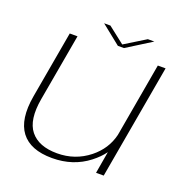

<svg xmlns="http://www.w3.org/2000/svg" viewBox="-126 -809 898 930"><g transform="rotate(20 323.0 -344.0)"><path d="M465.5 0 485 -113.5Q463 -83 427.5 -55.5Q348.5 6 240 6Q128 6 80.2 -57Q32.5 -120 54 -244L115 -590.5H155L94 -245Q74 -131.5 117 -77.8Q160 -24 255 -24Q348 -24 419 -80.5Q483.5 -132 502 -208.5L569 -590.5H609L505 0ZM354.5 -614 254.5 -694H287L372 -627.5L480 -694H513.5L386 -614Z"/></g></svg>

Font: Anybody ExtraExpanded ExtraLight
Style: Italic
Weight: 200
Width: 8
Italic angle: -10°
Designer: Tyler Finck
Foundry: Etcetera Type Company
Version: Version 1.010; ttfautohint (v1.8.3) -l 8 -r 50 -G 200 -x 14 